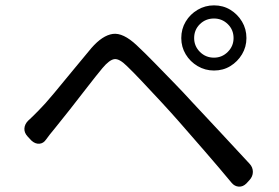

<svg xmlns="http://www.w3.org/2000/svg" viewBox="-20 -742 1040 716"><path d="M704 -600Q704 -570 725.5 -548.5Q747 -527 778 -527Q808 -527 829.5 -548.5Q851 -570 851 -600Q851 -631 829.5 -652Q808 -673 778 -673Q747 -673 725.5 -652Q704 -631 704 -600ZM656 -600Q656 -634 672.5 -661.5Q689 -689 717 -705.5Q745 -722 778 -722Q812 -722 839 -705.5Q866 -689 882.5 -661.5Q899 -634 899 -600Q899 -567 882.5 -539.5Q866 -512 839 -495.5Q812 -479 778 -479Q745 -479 717 -495.5Q689 -512 672.5 -539.5Q656 -567 656 -600ZM83 -233Q70 -247 71 -263Q72 -279 85 -292Q93 -299 101.5 -307.5Q110 -316 124 -330Q148 -354 182 -395Q216 -436 253 -481Q290 -526 321 -563Q362 -610 400.5 -615.5Q439 -621 490 -573Q521 -544 557 -507Q593 -470 629.5 -432.5Q666 -395 695 -363Q745 -310 801 -249.5Q857 -189 911 -131Q923 -118 923 -101Q923 -84 910 -70L899 -58Q886 -45 870.5 -46Q855 -47 844 -60Q795 -119 745 -176.5Q695 -234 647 -289Q618 -322 581 -362Q544 -402 509.5 -438.5Q475 -475 454 -495Q425 -524 406.5 -521.5Q388 -519 362 -488Q338 -459 305.5 -417Q273 -375 240.5 -333.5Q208 -292 185 -264Q164 -239 152 -222Q142 -207 126.5 -206Q111 -205 97 -218Z"/></svg>

Font: Chiron GoRound TC
Style: Regular
Weight: 400
Designer: Ryoko NISHIZUKA 西塚涼子 (kana, bopomofo & ideographs); Paul D. Hunt (Latin, Greek & Cyrillic); Sandoll Communications 산돌커뮤니
Foundry: Adobe
Version: Version 1.000;hotconv 1.1.1;makeotfexe 2.6.0